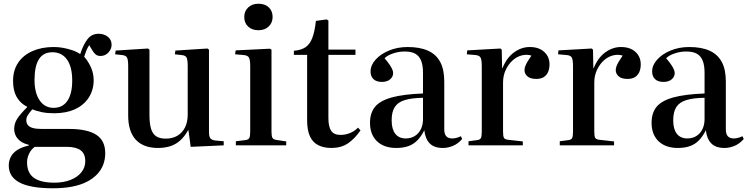

<svg xmlns="http://www.w3.org/2000/svg" viewBox="-20 -779 4006 1029"><path d="M264 230Q202 230 157 222Q112 214 83.5 198.5Q55 183 41 160.5Q27 138 27 108Q27 82 38.5 60.5Q50 39 74 24Q98 9 134 1V-3Q95 -12 75.5 -35Q56 -58 56 -87Q56 -116 71 -140.5Q86 -165 125 -204V-207Q89 -225 69.5 -259Q50 -293 50 -345Q50 -402 77 -442.5Q104 -483 153.5 -505Q203 -527 268 -527Q294 -527 318.5 -522.5Q343 -518 367 -510Q391 -502 410 -489Q426 -539 448.5 -568.5Q471 -598 508 -598Q528 -598 544 -590.5Q560 -583 569 -570Q578 -557 578 -539Q578 -516 561 -497.5Q544 -479 518 -479Q503 -479 493 -487Q483 -495 475 -509L458 -537Q449 -523 443 -508.5Q437 -494 431 -475Q452 -452 467 -419Q482 -386 482 -350Q482 -297 456 -256.5Q430 -216 382.5 -194Q335 -172 270 -172Q233 -172 204 -178Q175 -184 153 -193Q136 -173 128.5 -161Q121 -149 121 -135Q121 -119 129.5 -108.5Q138 -98 156 -93Q174 -88 202 -88H349Q447 -88 495.5 -57Q544 -26 544 42Q544 74 533.5 102.5Q523 131 501 154.5Q479 178 446 195Q413 212 367.5 221Q322 230 264 230ZM272 200Q321 200 358.5 185Q396 170 416.5 144Q437 118 437 85Q437 44 411.5 26Q386 8 337 8H166Q146 23 135.5 45.5Q125 68 125 91Q125 147 161 173.5Q197 200 272 200ZM267 -201Q316 -201 341.5 -239Q367 -277 367 -347Q367 -421 339 -460Q311 -499 261 -499Q212 -499 188.5 -461.5Q165 -424 165 -351Q165 -281 192.5 -241Q220 -201 267 -201Z M827 14Q749 14 708 -30Q667 -74 667 -160V-424Q667 -458 661 -470Q655 -482 634 -484L597 -488L600 -508L773 -519L781 -513V-163Q781 -117 789.5 -89Q798 -61 817 -48.5Q836 -36 868 -36Q904 -36 930.5 -51.5Q957 -67 971.5 -96Q986 -125 986 -165V-424Q986 -457 980.5 -469.5Q975 -482 953 -484L917 -488L920 -508L1092 -519L1100 -513V-73Q1100 -49 1106.5 -39Q1113 -29 1133 -26L1179 -22V0L1002 8L990 -81H988Q969 -47 945.5 -26Q922 -5 892.5 4.5Q863 14 827 14Z M1244 0V-22L1294 -28Q1312 -30 1316.5 -40Q1321 -50 1321 -76V-422Q1321 -456 1315 -469Q1309 -482 1286 -484L1240 -488L1243 -509L1427 -518L1435 -513V-73Q1435 -50 1440 -40.5Q1445 -31 1462 -29L1514 -21V0ZM1365 -617Q1331 -617 1310 -636.5Q1289 -656 1289 -688Q1289 -719 1310 -739Q1331 -759 1365 -759Q1400 -759 1420.5 -739.5Q1441 -720 1441 -688Q1441 -657 1420 -637Q1399 -617 1365 -617Z M1756 14Q1715 14 1685.5 -1Q1656 -16 1641 -48.5Q1626 -81 1626 -135V-485H1555V-507Q1594 -510 1617.5 -526Q1641 -542 1654 -576.5Q1667 -611 1673 -667L1731 -675L1740 -669V-513H1885V-485H1740V-146Q1740 -101 1754.5 -78.5Q1769 -56 1805 -56Q1830 -56 1854.5 -65.5Q1879 -75 1899 -95L1912 -80Q1881 -35 1844.5 -10.5Q1808 14 1756 14Z M2104 14Q2038 14 2000.5 -22Q1963 -58 1963 -121Q1963 -173 1989.5 -206Q2016 -239 2078.5 -256.5Q2141 -274 2247 -278V-390Q2247 -430 2236.5 -455Q2226 -480 2205 -491.5Q2184 -503 2149 -503Q2118 -503 2087.5 -493Q2057 -483 2041 -467Q2059 -446 2069 -431Q2079 -416 2083 -405.5Q2087 -395 2087 -387Q2087 -368 2071 -354Q2055 -340 2027 -340Q1997 -340 1981.5 -355Q1966 -370 1966 -396Q1966 -429 1992.5 -459Q2019 -489 2064.5 -508Q2110 -527 2165 -527Q2230 -527 2273.5 -507.5Q2317 -488 2339 -447.5Q2361 -407 2361 -342V-86Q2361 -60 2372 -48.5Q2383 -37 2403 -37Q2414 -37 2426 -40Q2438 -43 2450 -49L2457 -34Q2434 -8 2407 3Q2380 14 2354 14Q2307 14 2283 -10.5Q2259 -35 2254 -81Q2237 -47 2216 -26Q2195 -5 2167.5 4.5Q2140 14 2104 14ZM2155 -37Q2182 -37 2203 -50Q2224 -63 2235.5 -86.5Q2247 -110 2247 -140V-255Q2186 -254 2149 -242.5Q2112 -231 2095.5 -205Q2079 -179 2079 -134Q2079 -87 2098.5 -62Q2118 -37 2155 -37Z M2491 0V-22L2537 -28Q2553 -30 2557.5 -39.5Q2562 -49 2562 -75V-423Q2562 -457 2556 -469.5Q2550 -482 2528 -484L2482 -488L2484 -509L2662 -519L2669 -513L2671 -414H2673Q2695 -469 2734.5 -498Q2774 -527 2819 -527Q2868 -527 2896.5 -501Q2925 -475 2925 -434Q2925 -411 2917.5 -393.5Q2910 -376 2894.5 -366Q2879 -356 2854 -356Q2822 -356 2806.5 -370Q2791 -384 2791 -403Q2791 -413 2795 -424Q2799 -435 2807 -448.5Q2815 -462 2828 -481Q2803 -489 2776 -482Q2749 -475 2727 -455Q2705 -435 2690.5 -404.5Q2676 -374 2676 -336V-74Q2676 -50 2680.5 -41Q2685 -32 2702 -30L2782 -21V0Z M2980 0V-22L3026 -28Q3042 -30 3046.5 -39.5Q3051 -49 3051 -75V-423Q3051 -457 3045 -469.5Q3039 -482 3017 -484L2971 -488L2973 -509L3151 -519L3158 -513L3160 -414H3162Q3184 -469 3223.5 -498Q3263 -527 3308 -527Q3357 -527 3385.5 -501Q3414 -475 3414 -434Q3414 -411 3406.5 -393.5Q3399 -376 3383.5 -366Q3368 -356 3343 -356Q3311 -356 3295.5 -370Q3280 -384 3280 -403Q3280 -413 3284 -424Q3288 -435 3296 -448.5Q3304 -462 3317 -481Q3292 -489 3265 -482Q3238 -475 3216 -455Q3194 -435 3179.5 -404.5Q3165 -374 3165 -336V-74Q3165 -50 3169.5 -41Q3174 -32 3191 -30L3271 -21V0Z M3613 14Q3547 14 3509.5 -22Q3472 -58 3472 -121Q3472 -173 3498.5 -206Q3525 -239 3587.5 -256.5Q3650 -274 3756 -278V-390Q3756 -430 3745.5 -455Q3735 -480 3714 -491.5Q3693 -503 3658 -503Q3627 -503 3596.5 -493Q3566 -483 3550 -467Q3568 -446 3578 -431Q3588 -416 3592 -405.5Q3596 -395 3596 -387Q3596 -368 3580 -354Q3564 -340 3536 -340Q3506 -340 3490.5 -355Q3475 -370 3475 -396Q3475 -429 3501.5 -459Q3528 -489 3573.5 -508Q3619 -527 3674 -527Q3739 -527 3782.5 -507.5Q3826 -488 3848 -447.5Q3870 -407 3870 -342V-86Q3870 -60 3881 -48.5Q3892 -37 3912 -37Q3923 -37 3935 -40Q3947 -43 3959 -49L3966 -34Q3943 -8 3916 3Q3889 14 3863 14Q3816 14 3792 -10.5Q3768 -35 3763 -81Q3746 -47 3725 -26Q3704 -5 3676.5 4.5Q3649 14 3613 14ZM3664 -37Q3691 -37 3712 -50Q3733 -63 3744.5 -86.5Q3756 -110 3756 -140V-255Q3695 -254 3658 -242.5Q3621 -231 3604.5 -205Q3588 -179 3588 -134Q3588 -87 3607.5 -62Q3627 -37 3664 -37Z"/></svg>

Font: Literata 60pt Medium
Style: Regular
Weight: 500
Designer: Latin by Veronika Burian and Jose Scaglione. Greek by Irene Vlachou. Cyrillic by Vera Evstafieva.
Foundry: TypeTogether
Version: Version 3.103;gftools[0.9.29]